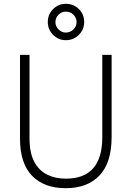

<svg xmlns="http://www.w3.org/2000/svg" viewBox="-20 -983 691 1008"><path d="M325 -772Q287 -772 259 -800Q231 -828 231 -867Q231 -908 259 -935.5Q287 -963 325 -963Q366 -963 394 -935.5Q422 -908 422 -867Q422 -828 394 -800Q366 -772 325 -772ZM325 -812Q349 -812 365.5 -828.5Q382 -845 382 -866Q382 -890 365.5 -906Q349 -922 325 -922Q304 -922 287.5 -906Q271 -890 271 -866Q271 -845 287.5 -828.5Q304 -812 325 -812ZM325 5Q211 5 148 -60.5Q85 -126 85 -255V-695H135V-256Q135 -181 159.5 -134.5Q184 -88 227 -66.5Q270 -45 325 -45Q517 -45 517 -262V-695H566V-264Q566 -129 502.5 -62Q439 5 325 5Z"/></svg>

Font: LXGW 975 Gothic SC 200W
Style: Regular
Weight: 200
Version: Version 2.01;February 25, 2021